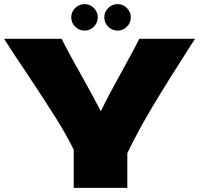

<svg xmlns="http://www.w3.org/2000/svg" viewBox="-20 -915 983 935"><path d="M930 -726 911 -697Q804 -531 727.5 -403.5Q651 -276 600 -169V0H339V-186Q302 -261 252 -340.5Q202 -420 110 -559Q38 -665 0 -726H280Q310 -665 378 -545Q446 -423 471 -373Q506 -446 565 -552Q634 -676 658 -726ZM327 -831Q327 -857 346 -876Q365 -895 392 -895Q418 -895 437 -876Q456 -857 456 -831Q456 -804 437 -785Q418 -766 392 -766Q365 -766 346 -785Q327 -804 327 -831ZM488 -831Q488 -857 507 -876Q526 -895 553 -895Q579 -895 598 -876Q617 -857 617 -831Q617 -804 598 -785Q579 -766 553 -766Q526 -766 507 -785Q488 -804 488 -831Z"/></svg>

Font: Dela Gothic One
Style: Regular
Weight: 400
Designer: aratakana
Foundry: aratakana
Version: Version 1.004